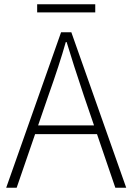

<svg xmlns="http://www.w3.org/2000/svg" viewBox="-20 -879 621 899"><path d="M266 -728H314L571 0H520L373 -430Q322 -582 292 -682H288Q259 -579 206 -430L58 0H9ZM125 -292H452V-251H125ZM154 -859H426V-821H154Z"/></svg>

Font: Merged Yaku Han JP ExtraLight
Style: Regular
Weight: 250
Designer: Ryoko NISHIZUKA 西塚涼子 (kana, bopomofo & ideographs); Paul D. Hunt (Latin, Greek & Cyrillic); Sandoll Communications 산돌커뮤니
Foundry: Adobe
Version: Version 2.004